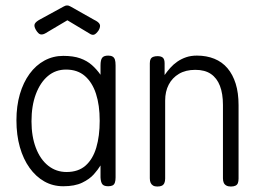

<svg xmlns="http://www.w3.org/2000/svg" viewBox="-20 -670 951 701"><path d="M375 10Q360 10 354 3Q348 -4 347 -22V-66Q338 -51 322.5 -33.5Q307 -16 280 -3Q253 10 211 10Q173 10 142 -7.5Q111 -25 88 -57Q65 -89 52.5 -133Q40 -177 40 -231Q40 -283 52.5 -326Q65 -369 88 -400.5Q111 -432 142.5 -449Q174 -466 211 -466Q248 -466 273 -457Q298 -448 315.5 -432.5Q333 -417 347 -397V-431Q347 -451 353 -459Q359 -467 375 -467Q385 -467 391 -463.5Q397 -460 399.5 -452.5Q402 -445 402 -431V-22Q402 -11 399.5 -3.5Q397 4 391 7Q385 10 375 10ZM223 -42Q266 -42 292.5 -65.5Q319 -89 331.5 -131Q344 -173 344 -229Q344 -286 330.5 -327.5Q317 -369 290 -392.5Q263 -416 221 -416Q183 -416 155 -392.5Q127 -369 111 -326.5Q95 -284 95 -227Q95 -172 111 -130Q127 -88 156 -65Q185 -42 223 -42ZM225 -650Q229 -650 231.5 -649Q234 -648 238 -646L323 -598Q340 -590 344 -581.5Q348 -573 340 -559Q331 -546 323.5 -543.5Q316 -541 306 -548L226 -596L145 -548Q136 -543 128 -544.5Q120 -546 111 -561Q103 -575 107 -583Q111 -591 126 -599L212 -646Q216 -648 218.5 -649Q221 -650 225 -650Z M554 11Q545 11 539 7.5Q533 4 530 -2.5Q527 -9 527 -19V-439Q527 -449 530 -454.5Q533 -460 539.5 -462.5Q546 -465 555 -465Q562 -465 567 -463.5Q572 -462 575 -459Q578 -456 579.5 -451Q581 -446 581 -439V-396Q590 -409 601.5 -422Q613 -435 627.5 -445Q642 -455 659.5 -461Q677 -467 699 -467Q734 -467 762.5 -455.5Q791 -444 810.5 -421Q830 -398 840.5 -364.5Q851 -331 851 -286V-18Q851 -8 848.5 -1.5Q846 5 839.5 8Q833 11 823 11Q813 11 806.5 7.5Q800 4 797 -2.5Q794 -9 794 -19V-287Q794 -328 783 -356.5Q772 -385 750 -400Q728 -415 693 -415Q658 -415 633.5 -400.5Q609 -386 596 -361Q583 -336 583 -303V-18Q583 -8 580 -1.5Q577 5 571 8Q565 11 554 11Z"/></svg>

Font: Fredoka SemiCondensed Light
Style: Regular
Weight: 300
Width: 4
Designer: Ben Nathan
Foundry: Milena B. Brandão, Ben Nathan
Version: Version 2.001